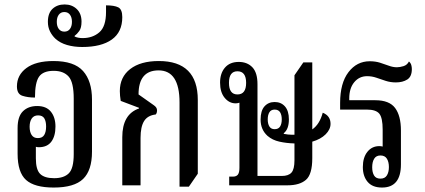

<svg xmlns="http://www.w3.org/2000/svg" viewBox="-20 -832 1907 862"><path d="M221 10Q135 10 97 -24Q59 -58 59 -142V-257Q59 -309 83 -332.5Q107 -356 147 -356Q188 -356 208.5 -330.5Q229 -305 229 -264Q229 -221 210.5 -196Q192 -171 154 -171Q147 -171 141 -173V-121Q141 -70 160.5 -51Q180 -32 223 -32Q267 -32 289 -54Q311 -76 311 -140V-389Q311 -463 288 -488.5Q265 -514 221 -514Q174 -514 155.5 -488Q137 -462 137 -394Q105 -394 80.5 -402Q56 -410 56 -444Q56 -495 98.5 -526.5Q141 -558 220 -558Q313 -558 353 -513Q393 -468 393 -385V-151Q393 -67 353 -28.5Q313 10 221 10ZM150 -212Q170 -212 178.5 -226Q187 -240 187 -264Q187 -287 179 -300.5Q171 -314 151 -314Q132 -314 122.5 -300Q113 -286 113 -263Q113 -240 122 -226Q131 -212 150 -212Z M349 -621Q312 -621 281 -630Q250 -639 229 -658Q214 -672 204.5 -691Q195 -710 195 -734Q195 -773 216 -792.5Q237 -812 270 -812Q303 -812 324.5 -791.5Q346 -771 346 -735Q346 -707 336 -693Q326 -679 315 -671V-668Q330 -661 351 -661Q396 -661 426 -687Q456 -713 456 -778V-808Q493 -808 511 -799Q529 -790 529 -755Q529 -688 482 -654.5Q435 -621 349 -621ZM269 -690Q285 -690 294 -702Q303 -714 303 -734Q303 -754 294 -766Q285 -778 269 -778Q253 -778 244 -766Q235 -754 235 -734Q235 -714 244 -702Q253 -690 269 -690Z M786 6V-372Q786 -516 692 -516Q602 -516 602 -408L670 -360Q685 -350 685 -337Q685 -324 679 -318Q643 -314 627 -288.5Q611 -263 611 -213V0H529V-216Q529 -319 604 -345V-348L522 -379Q520 -391 519 -402Q518 -413 518 -423Q518 -486 564.5 -522Q611 -558 693 -558Q868 -558 868 -383V-52L828 6Z M1009 0V-39H1025Q1041 -39 1048 -48Q1055 -57 1055 -79V-371Q1047 -368 1038 -368Q1009 -368 988.5 -393Q968 -418 968 -461Q968 -503 990 -528.5Q1012 -554 1052 -554Q1090 -554 1113 -530Q1136 -506 1136 -454V-42H1245Q1275 -42 1288.5 -57Q1302 -72 1302 -112V-188Q1266 -189 1234.5 -196Q1203 -203 1181 -222Q1150 -250 1150 -295Q1150 -335 1167.5 -354.5Q1185 -374 1213 -374Q1242 -374 1259.5 -354Q1277 -334 1277 -296Q1277 -252 1254 -234V-231Q1264 -229 1273.5 -228Q1283 -227 1292 -227Q1297 -227 1302 -227V-494L1342 -552H1382V-251Q1415 -274 1429 -326Q1464 -312 1464 -276Q1464 -251 1442 -229Q1420 -207 1382 -196V-122Q1382 -49 1353.5 -24.5Q1325 0 1271 0ZM1046 -408Q1085 -408 1085 -460Q1085 -512 1046 -512Q1008 -512 1008 -460Q1008 -408 1046 -408ZM1213 -252Q1230 -252 1237.5 -264Q1245 -276 1245 -296Q1245 -316 1237.5 -328Q1230 -340 1213 -340Q1197 -340 1189.5 -328Q1182 -316 1182 -296Q1182 -276 1189.5 -264Q1197 -252 1213 -252Z M1695 10Q1652 10 1630.5 -15.5Q1609 -41 1609 -82Q1609 -125 1629.5 -150.5Q1650 -176 1683 -176Q1691 -176 1698 -174V-250Q1698 -303 1683 -321.5Q1668 -340 1627 -340H1507V-370Q1507 -459 1544.5 -508Q1582 -557 1640 -557Q1665 -557 1686 -550.5Q1707 -544 1725.5 -537Q1744 -530 1762 -530Q1775 -530 1791.5 -535Q1808 -540 1816 -556Q1824 -549 1826.5 -540Q1829 -531 1829 -522Q1829 -488 1808.5 -475Q1788 -462 1757 -462Q1733 -462 1711.5 -469Q1690 -476 1670 -483Q1650 -490 1628 -490Q1593 -490 1570.5 -463Q1548 -436 1548 -390V-382H1665Q1728 -382 1754 -347Q1780 -312 1780 -246V-94Q1780 10 1695 10ZM1688 -30Q1708 -30 1717 -44.5Q1726 -59 1726 -82Q1726 -105 1717 -119.5Q1708 -134 1688 -134Q1669 -134 1660 -119.5Q1651 -105 1651 -81Q1651 -58 1659.5 -44Q1668 -30 1688 -30Z"/></svg>

Font: Noto Serif Thai ExtraCondensed
Style: Regular
Weight: 400
Width: 2
Designer: Monotype Design Team
Foundry: Monotype Imaging Inc.
Version: Version 2.002; ttfautohint (v1.8.4.7-5d5b)